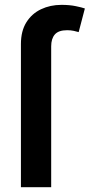

<svg xmlns="http://www.w3.org/2000/svg" viewBox="-20 -782 374 802"><path d="M67.4 0V-598.1Q67.4 -652.3 90.1 -688.7Q112.8 -725.1 151.4 -743.4Q189.9 -761.7 236.8 -761.7Q270.5 -761.7 296.4 -756.3Q322.3 -751 334.5 -746.6L308.6 -647.9Q300.3 -650.4 288.1 -653.1Q275.9 -655.8 260.3 -655.8Q224.6 -655.8 209.2 -638.2Q193.8 -620.6 193.8 -588.4V0Z"/></svg>

Font: Inter-SemiBold
Style: Regular
Weight: 600
Designer: Rasmus Andersson
Foundry: rsms
Version: Version 4.000;git-a52131595